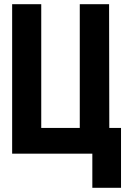

<svg xmlns="http://www.w3.org/2000/svg" viewBox="-20 -734 603 917"><path d="M38 0V-714H177V-123H361V-714H501L502 -123H558V163H421V0Z"/></svg>

Font: Noto Sans Mono SemiCondensed
Style: Bold
Weight: 700
Width: 4
Designer: Monotype Design Team
Foundry: Monotype Imaging Inc.
Version: Version 2.014